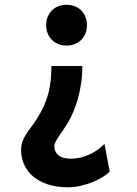

<svg xmlns="http://www.w3.org/2000/svg" viewBox="-20 -562 572 804"><path d="M344.2 -456.5Q344.2 -438 337.9 -422.1Q331.5 -406.2 320.1 -395Q308.6 -383.8 293 -377.4Q277.3 -371.1 258.8 -371.1Q240.2 -371.1 224.4 -377.4Q208.5 -383.8 197.3 -395Q186 -406.2 179.7 -422.1Q173.3 -438 173.3 -456.5Q173.3 -475.6 179.7 -491.2Q186 -506.8 197.3 -518.3Q208.5 -529.8 224.4 -535.9Q240.2 -542 258.8 -542Q277.3 -542 293 -535.9Q308.6 -529.8 320.1 -518.3Q331.5 -506.8 337.9 -491.2Q344.2 -475.6 344.2 -456.5ZM324.7 -285.6Q324.7 -247.1 319.6 -212.6Q314.5 -178.2 306.2 -148.7Q297.9 -119.1 287.4 -94.5Q276.9 -69.8 266.1 -51.3Q256.3 -34.7 246.1 -20Q235.8 -5.4 227.3 7.3Q218.8 20 213.1 31Q207.5 42 207.5 51.3Q207.5 73.2 224.6 87.9Q241.7 102.5 277.3 102.5Q295.4 102.5 314.5 98.4Q333.5 94.2 351.8 86.2Q370.1 78.1 386.7 66.7Q403.3 55.2 417.5 40.5L439.5 157.2Q427.2 168.9 408.2 180.4Q389.2 191.9 366 201.2Q342.8 210.4 316.4 216.3Q290 222.2 263.7 222.2Q216.8 222.2 180.4 210.2Q144 198.2 119.1 177.2Q94.2 156.2 81.3 127.7Q68.4 99.1 68.4 65.9Q68.4 46.9 73.7 31.7Q79.1 16.6 88.1 2.2Q97.2 -12.2 108.9 -27.8Q120.6 -43.5 133.3 -63Q151.4 -90.8 163.3 -117.2Q175.3 -143.6 182.4 -170.7Q189.5 -197.8 192.4 -226.1Q195.3 -254.4 195.3 -285.6Z"/></svg>

Font: Andika New Basic
Style: Bold
Weight: 700
Designer: Victor Gaultney, Annie Olsen, Pablo Ugerman
Foundry: SIL International
Version: Version 5.500; ttfautohint (v1.8.3)